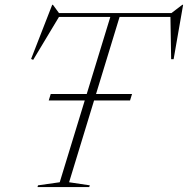

<svg xmlns="http://www.w3.org/2000/svg" viewBox="-20 -758 762 778"><path d="M177.5 -351 185.5 -377H515L507 -351ZM693.5 -689.5H193.5L223.5 -697L114.5 -515.5L106 -519L191.5 -738.5H194.5L222 -701L208 -705H686.5L669.5 -701L718.5 -738.5H722L683.5 -518H673.5L670.5 -697ZM429.5 -697.5H467L260 -19.5L344 -7L341.5 0H132L134 -7L222 -19.5Z"/></svg>

Font: Newsreader 60pt ExtraLight
Style: Italic
Weight: 250
Italic angle: -17°
Designer: Hugues Gentile
Foundry: Production Type
Version: Version 1.003